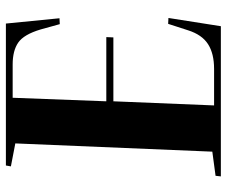

<svg xmlns="http://www.w3.org/2000/svg" viewBox="-79 -691 770 652"><g transform="rotate(-90 306.0 -365.0)"><path d="M145 -698 67 -713 70 -730H552L570 -548L550 -547L532 -612Q515 -669 487.5 -688Q460 -707 413 -707H300L288 -389H506L505 -365H288L274 -23H398Q450 -23 482 -43.5Q514 -64 529 -111L551 -179L571 -178L543 0H33L35 -18L117 -29Z"/></g></svg>

Font: Literata 72pt
Style: Bold Italic
Weight: 700
Italic angle: -2°
Designer: Latin by Veronika Burian and Jose Scaglione. Greek by Irene Vlachou. Cyrillic by Vera Evstafieva
Foundry: TypeTogether
Version: Version 3.002